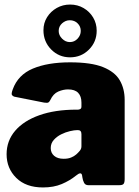

<svg xmlns="http://www.w3.org/2000/svg" viewBox="-20 -814 613 844"><path d="M314 -42Q287 -20 251.5 -5Q216 10 169 10Q94 10 51.5 -32Q9 -74 9 -136Q9 -195 46.5 -239Q84 -283 153 -307.5Q222 -332 316 -332H323Q327 -332 332.5 -334.5Q338 -337 338 -346V-363Q338 -391 323.5 -406Q309 -421 279 -421Q258 -421 236 -411.5Q214 -402 201 -374Q197 -366 192.5 -363.5Q188 -361 174 -363L43 -389Q36 -391 32.5 -396.5Q29 -402 36 -421Q59 -485 124.5 -512.5Q190 -540 288 -540Q381 -540 433 -519Q485 -498 506.5 -461Q528 -424 528 -375V-27Q528 -12 523.5 -6Q519 0 505 0H368Q355 0 349.5 -10.5Q344 -21 342 -35L341 -42Q338 -62 314 -42ZM338 -224Q338 -242 323 -242H319Q307 -242 287.5 -237.5Q268 -233 249 -223.5Q230 -214 216.5 -199Q203 -184 203 -163Q203 -142 218 -129Q233 -116 260 -116Q280 -116 293.5 -122Q307 -128 315 -135Q324 -143 331 -151.5Q338 -160 338 -171V-224ZM405 -679Q405 -630 371 -596Q337 -562 288 -562Q239 -562 205 -596.5Q171 -631 171 -681Q171 -713 187 -738.5Q203 -764 229.5 -779Q256 -794 288 -794Q321 -794 347.5 -778.5Q374 -763 389.5 -737Q405 -711 405 -679ZM335 -678Q335 -698 321 -711.5Q307 -725 287 -725Q268 -725 253 -711.5Q238 -698 238 -678Q238 -659 253 -644Q268 -629 287 -629Q307 -629 321 -644Q335 -659 335 -678Z"/></svg>

Font: Libre Franklin Black
Style: Regular
Weight: 900
Designer: Pablo Impallari, Rodrigo Fuenzalida, Nhung Nguyen
Foundry: Impallari Type
Version: Version 3.000